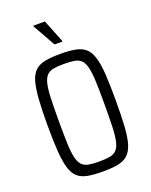

<svg xmlns="http://www.w3.org/2000/svg" viewBox="-165 -984 849 1080"><g transform="rotate(-20 260.0 -444.5)"><path d="M259 8Q205 8 168.5 1Q132 -6 109.5 -26.5Q87 -47 75.5 -86Q64 -125 59.5 -188Q55 -251 55 -344Q55 -437 59.5 -500Q64 -563 75.5 -602Q87 -641 109.5 -661.5Q132 -682 168.5 -689Q205 -696 259 -696Q314 -696 350.5 -689Q387 -682 409.5 -661.5Q432 -641 444 -602Q456 -563 460 -500Q464 -437 464 -344Q464 -251 460 -188Q456 -125 444 -86Q432 -47 409.5 -26.5Q387 -6 350.5 1Q314 8 259 8ZM259 -52Q298 -52 323 -56.5Q348 -61 363 -76.5Q378 -92 385.5 -123.5Q393 -155 395 -208.5Q397 -262 397 -344Q397 -426 395 -479.5Q393 -533 385.5 -564.5Q378 -596 363 -611.5Q348 -627 323 -631.5Q298 -636 259 -636Q221 -636 196.5 -631.5Q172 -627 157 -611.5Q142 -596 134.5 -564.5Q127 -533 125 -479.5Q123 -426 123 -344Q123 -262 125 -208.5Q127 -155 134.5 -123.5Q142 -92 157 -76.5Q172 -61 196.5 -56.5Q221 -52 259 -52ZM248 -757 172 -892V-897H241L295 -762V-757Z"/></g></svg>

Font: Saira Condensed
Style: Regular
Weight: 400
Width: 3
Designer: Hector Gatti with collaboration of the Omnibus-Type team
Foundry: Omnibus-Type
Version: Version 1.101